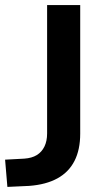

<svg xmlns="http://www.w3.org/2000/svg" viewBox="-27 -725 416 754"><path d="M2 9 -7 -98 68 -102Q98 -104 117.5 -116Q137 -128 147.5 -149.5Q158 -171 158 -201V-705H288V-200Q288 -137 265.5 -93Q243 -49 198.5 -24.5Q154 0 88 5Z"/></svg>

Font: Nunito Sans 12pt ExtraLight 11pt
Style: Bold
Weight: 700
Version: Version 3.101;gftools[0.9.27]